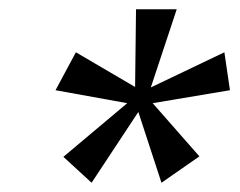

<svg xmlns="http://www.w3.org/2000/svg" viewBox="-20 -720 518 415"><path d="M117 -381 255 -497 100 -525 144 -607 272 -532 274 -700H362L306 -531L465 -607L477 -525L310 -497L411 -382L329 -325L279 -478L178 -325Z"/></svg>

Font: Fahkwang Medium
Style: Italic
Weight: 500
Italic angle: -10°
Version: Version 1.000; ttfautohint (v1.6)